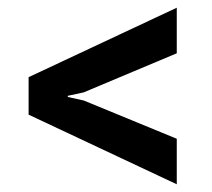

<svg xmlns="http://www.w3.org/2000/svg" viewBox="-20 -604 550 498"><path d="M196.8 -364.3 155.8 -355.5V-352.5L197.3 -343.3L438.5 -244.1V-126L54.2 -306.6V-403.8L438.5 -584V-465.8Z"/></svg>

Font: Ufes Sans SemiBold
Style: Regular
Weight: 600
Designer: Ricardo Esteves & Filipe Motta
Foundry: ProDesignUfes - Ricardo Esteves, Filipe Motta (This is a derivative work, based on Roboto family, by Christian Robertson
Version: Version 2.0